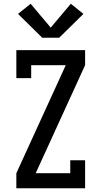

<svg xmlns="http://www.w3.org/2000/svg" viewBox="-20 -1002 540 1022"><path d="M67 0V-80L330 -655H146V-586H67V-735H433V-655L170 -80H354V-149H433V0ZM205 -801 76 -928 143 -982 250 -855 357 -982 424 -928 295 -801Z"/></svg>

Font: Iosevka Slab Medium
Style: Regular
Weight: 500
Monospace: yes
Designer: Belleve Invis
Foundry: Belleve Invis
Version: Version 11.1.1; ttfautohint (v1.8.3)